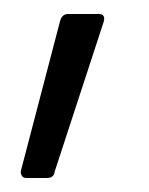

<svg xmlns="http://www.w3.org/2000/svg" viewBox="-20 -175 212 274"><path d="M10 68 66 -146Q69 -155 77 -155H121Q131 -155 128 -144L58 70Q57 79 47 79H17Q13 79 11 75.5Q9 72 10 68Z"/></svg>

Font: Barlow Condensed
Style: Italic
Weight: 400
Width: 3
Italic angle: -7°
Designer: Jeremy Tribby
Foundry: Tribby Type
Version: Version 1.408